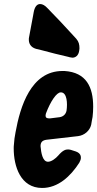

<svg xmlns="http://www.w3.org/2000/svg" viewBox="-20 -925 482 952"><path d="M374 -685C374 -704 371 -718 358 -733L311 -784C286 -811 263 -836 240 -859L216 -884C203 -898 191 -905 179 -905C163 -905 152 -891 147 -864L144 -847C139 -820 134 -794 129 -767L124 -740C123 -737 123 -733 123 -728C123 -711 131 -691 158 -683L187 -676C231 -664 275 -653 319 -643L326 -641C331 -640 336 -639 339 -639C354 -639 370 -649 373 -676ZM373 -118C378 -127 381 -135 381 -142C381 -149 381 -165 356 -174L331 -182C326 -183 322 -184 318 -184C306 -184 292 -181 269 -154C256 -139 235 -123 218 -123C191 -123 184 -167 181 -200C181 -220 190 -229 210 -232L367 -250C399 -254 425 -277 432 -306C435 -321 436 -333 439 -345C441 -362 442 -379 442 -396C442 -493 408 -566 300 -573H290C133 -573 80 -396 57 -269C53 -249 50 -228 49 -208C48 -201 48 -195 48 -189C48 -100 82 7 189 7C268 7 330 -51 373 -118ZM310 -377C307 -360 295 -347 276 -344L228 -338C217 -338 206 -338 206 -352C206 -355 207 -359 208 -363C231 -424 261 -467 281 -467H282C313 -467 315 -411 310 -377Z"/></svg>

Font: Bangerz
Style: Bold
Weight: 700
Designer: vernon adams
Foundry: Vernon Adams
Version: Version 2.10;December 28, 2023;FontCreator 13.0.0.2683 64-bi